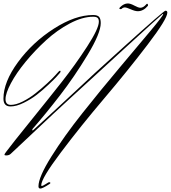

<svg xmlns="http://www.w3.org/2000/svg" viewBox="-20 -872 990 1113"><path d="M684 -820Q683 -819 679 -819Q672 -819 672 -823Q672 -826 676 -830Q698 -852 721 -852Q736 -852 759 -839.5Q782 -827 794 -827Q811 -827 829 -848Q830 -850 833 -850Q838 -850 838 -841Q838 -839 837 -838Q811 -807 779 -807Q763 -807 738 -818Q713 -829 704 -829Q693 -829 684 -820ZM41 -255Q0 -255 0 -300Q0 -397 84.5 -512Q169 -627 292.5 -706Q416 -785 520 -785Q545 -785 554.5 -774Q564 -763 564 -738Q564 -680 487.5 -553.5Q411 -427 328 -319.5Q245 -212 170 -126Q167 -123 167 -118Q167 -116 169 -116Q171 -116 175 -120Q183 -127 311 -245Q439 -363 449 -373Q481 -405 705.5 -607.5Q930 -810 939 -810Q950 -810 950 -799Q950 -763 836 -613.5Q722 -464 584.5 -302Q447 -140 333 11.5Q219 163 219 202Q219 206 222 206Q228 206 245 195Q262 184 264 184Q272 184 272 189Q272 191 268 194Q227 221 214 221Q203 221 203 208Q203 155 277.5 36Q352 -83 458 -216.5Q564 -350 670.5 -476.5Q777 -603 851.5 -692Q926 -781 926 -790Q926 -791 923 -791Q922 -791 860 -735Q798 -679 707 -595.5Q616 -512 527 -430.5Q438 -349 367 -284Q296 -219 290 -213Q44 18 43 19Q33 29 16 29Q6 29 6 25Q6 20 18 5Q50 -38 153.5 -166Q257 -294 337 -395.5Q417 -497 485 -602Q553 -707 553 -746Q553 -762 545.5 -768.5Q538 -775 520 -775Q458 -775 384.5 -736Q311 -697 247 -638.5Q183 -580 129 -514.5Q75 -449 43.5 -390Q12 -331 12 -297Q12 -264 43 -264Q73 -264 112.5 -284Q152 -304 187 -332Q222 -360 252.5 -388Q283 -416 301 -436L319 -456Q324 -462 328 -462Q331 -462 331 -458Q331 -453 326 -448Q319 -440 307.5 -427Q296 -414 261 -381Q226 -348 193 -322.5Q160 -297 117.5 -276Q75 -255 41 -255Z"/></svg>

Font: Herr Von Muellerhoff
Style: Regular
Weight: 400
Designer: Alejandro Paul
Foundry: Alejandro Paul
Version: Version 1.000